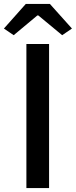

<svg xmlns="http://www.w3.org/2000/svg" viewBox="-38 -962 388 982"><path d="M97 0V-737H213V0ZM32 -782 -18 -816 94 -942H217L330 -816L280 -782L158 -883H153Z"/></svg>

Font: Noto Sans TC Thin Medium
Style: Regular
Weight: 500
Version: Version 2.004-H2;hotconv 1.0.118;makeotfexe 2.5.65603